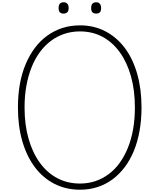

<svg xmlns="http://www.w3.org/2000/svg" viewBox="-20 -1642 1397 1681"><path d="M680 19Q558 19 457.5 -32Q357 -83 285.5 -178Q214 -273 175.5 -405.5Q137 -538 137 -701Q137 -810 154 -905.5Q171 -1001 205 -1081Q239 -1161 286 -1223.5Q333 -1286 394 -1330Q455 -1374 526.5 -1397Q598 -1420 680 -1420Q802 -1420 901.5 -1368.5Q1001 -1317 1072 -1223Q1143 -1129 1181 -996Q1219 -863 1219 -701Q1219 -593 1202 -497Q1185 -401 1152 -321Q1119 -241 1071.5 -178Q1024 -115 964 -71Q904 -27 833 -4Q762 19 680 19ZM680 -35Q753 -35 816 -56.5Q879 -78 933 -118.5Q987 -159 1028.5 -217Q1070 -275 1100 -349Q1130 -423 1145.5 -511.5Q1161 -600 1161 -701Q1161 -852 1126.5 -974.5Q1092 -1097 1028.5 -1185Q965 -1273 877 -1320Q789 -1367 680 -1367Q607 -1367 543 -1345.5Q479 -1324 425 -1283.5Q371 -1243 328.5 -1185Q286 -1127 256.5 -1053Q227 -979 211 -891Q195 -803 195 -701Q195 -550 230 -427.5Q265 -305 329 -217Q393 -129 482 -82Q571 -35 680 -35ZM536 -1523Q515 -1523 504 -1534.5Q493 -1546 493 -1571Q493 -1597 504 -1609.5Q515 -1622 537 -1622Q558 -1622 569.5 -1609Q581 -1596 581 -1572Q581 -1547 569.5 -1535Q558 -1523 536 -1523ZM822 -1523Q800 -1523 789 -1534.5Q778 -1546 778 -1571Q778 -1597 789 -1609.5Q800 -1622 822 -1622Q843 -1622 854 -1609Q865 -1596 865 -1572Q866 -1546 854.5 -1534.5Q843 -1523 822 -1523Z"/></svg>

Font: Playwrite BE WAL ExtraLight
Style: Regular
Weight: 250
Version: Version 1.002